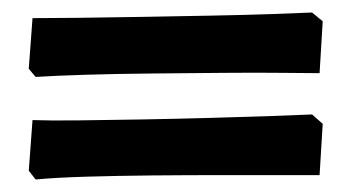

<svg xmlns="http://www.w3.org/2000/svg" viewBox="-20 -409 562 307"><path d="M37 -286 26 -299 32 -380Q58 -380 104.5 -380.5Q151 -381 206.5 -382Q262 -383 316.5 -384Q371 -385 414.5 -386.5Q458 -388 479 -389L496 -375L491 -292Q474 -292 432.5 -292.5Q391 -293 336.5 -292.5Q282 -292 225 -291.5Q168 -291 118 -289.5Q68 -288 37 -286ZM37 -122 26 -136 32 -217Q58 -216 104.5 -216.5Q151 -217 206.5 -218Q262 -219 316.5 -220.5Q371 -222 414.5 -223.5Q458 -225 479 -226L496 -211L491 -129Q474 -129 432.5 -129Q391 -129 336.5 -129Q282 -129 225 -128.5Q168 -128 118 -126.5Q68 -125 37 -122Z"/></svg>

Font: Labrada ExtraBold
Style: Regular
Weight: 800
Designer: Mercedes Jáuregui
Foundry: Omnibus-Type Team
Version: Version 1.000; ttfautohint (v1.8.4.7-5d5b)